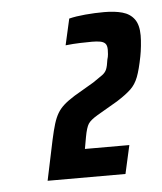

<svg xmlns="http://www.w3.org/2000/svg" viewBox="-38 -838 381 452"><g transform="rotate(-5 152.5 -612.0)"><path d="M57 -420 77 -515Q82 -538 86.5 -552.5Q91 -567 97 -577Q103 -587 112.5 -595.5Q122 -604 138 -614L184 -641Q199 -651 206.5 -656.5Q214 -662 217 -669.5Q220 -677 222 -692Q224 -698 224.5 -704.5Q225 -711 225 -715Q225 -725 221 -729.5Q217 -734 209 -735.5Q201 -737 190 -737Q178 -737 161.5 -736.5Q145 -736 127 -734L141 -796Q157 -800 179.5 -802Q202 -804 224 -804Q249 -804 267 -799Q285 -794 295 -780.5Q305 -767 305 -742Q305 -731 303.5 -717Q302 -703 300 -693Q294 -662 287.5 -645Q281 -628 269.5 -617Q258 -606 236 -592L188 -564Q171 -554 165.5 -545.5Q160 -537 156 -515L151 -487H256L241 -420Z"/></g></svg>

Font: Saira Condensed
Style: Bold Italic
Weight: 700
Width: 3
Italic angle: -12°
Designer: Hector Gatti with collaboration of the Omnibus-Type team
Foundry: Omnibus-Type
Version: Version 1.101